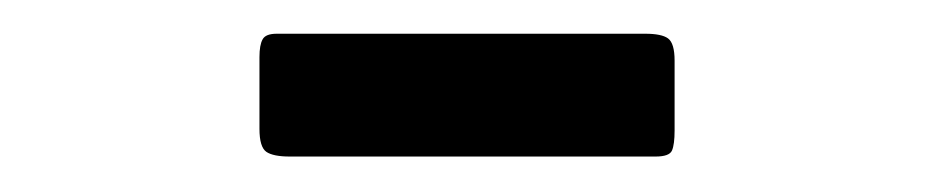

<svg xmlns="http://www.w3.org/2000/svg" viewBox="-20 -918 540 111"><path d="M130 -843.5V-885Q130 -892 131.8 -895.2Q133.5 -898.5 140 -898.5H353Q362.5 -898.5 366.2 -895.8Q370 -893 370 -883V-842.5Q370 -834.5 368.5 -831Q367 -827.5 359 -827.5H147.5Q138 -827.5 134 -830.2Q130 -833 130 -843.5Z"/></svg>

Font: Besley* Condensed
Style: Bold
Weight: 700
Width: 3
Designer: Owen Earl
Foundry: indestructible type*
Version: Version 3.000; ttfautohint (v1.8.3)